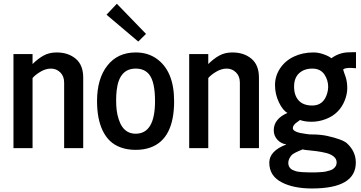

<svg xmlns="http://www.w3.org/2000/svg" viewBox="-20 -811 1977 1051"><path d="M435.5 -386.2V0H331.1V-358.9Q331.1 -394 309.8 -414.8Q288.6 -435.5 259.3 -435.5Q230 -435.5 201.2 -418.2Q172.4 -400.9 158.2 -383.8V0H53.7V-515.1H158.2V-460.4Q186.5 -488.8 217.5 -506.3Q248.5 -523.9 290 -523.9Q353.5 -523.9 394.5 -489.5Q435.5 -455.1 435.5 -386.2Z M563 -730.5 619.6 -790.5 779.3 -625.5 736.8 -583.5ZM618.7 -316.9Q615.7 -291 615.7 -261.2Q615.7 -231.4 618.7 -207.5Q621.6 -183.6 629.2 -159.7Q636.7 -135.7 648.4 -118.2Q674.8 -79.1 722.7 -79.1Q828.6 -79.1 828.6 -257.3Q828.6 -361.8 797.4 -402.3Q772 -435.5 722.7 -435.5Q632.3 -435.5 618.7 -316.9ZM511.2 -257.8Q511.2 -379.9 567.6 -451.9Q624 -523.9 722.7 -523.9Q788.1 -523.9 835.9 -490.7Q933.1 -422.9 933.1 -257.3Q933.1 -50.8 804.2 -3.9Q768.6 9.3 722.9 9.3Q677.2 9.3 641.1 -3.9Q605 -17.1 581.1 -40.5Q557.1 -64 541 -98.1Q511.2 -161.6 511.2 -257.8Z M1397.5 -386.2V0H1293V-358.9Q1293 -394 1271.7 -414.8Q1250.5 -435.5 1221.2 -435.5Q1191.9 -435.5 1163.1 -418.2Q1134.3 -400.9 1120.1 -383.8V0H1015.6V-515.1H1120.1V-460.4Q1148.4 -488.8 1179.4 -506.3Q1210.4 -523.9 1252 -523.9Q1315.4 -523.9 1356.4 -489.5Q1397.5 -455.1 1397.5 -386.2Z M1622.1 -154.3Q1617.7 -149.9 1606 -142.1Q1583 -126.5 1583 -109.4Q1583 -86.4 1656.7 -77.6Q1670.4 -75.7 1673.8 -75.4Q1677.2 -75.2 1691.4 -75Q1705.6 -74.7 1713.4 -74.5Q1721.2 -74.2 1738.5 -72.3Q1755.9 -70.3 1771.5 -66.9Q1855.5 -47.9 1878.9 -26.9Q1927.7 17.6 1927.7 79.1Q1927.7 220.7 1687.5 220.7Q1587.4 220.7 1522.9 187.5Q1454.1 152.3 1454.1 79.6Q1454.1 15.1 1547.9 -20.5Q1518.6 -24.4 1498.5 -46.1Q1478.5 -67.9 1478.5 -97.7Q1478.5 -160.2 1553.7 -192.9Q1528.3 -206.1 1506.8 -250.7Q1485.4 -295.4 1485.4 -345.2Q1485.4 -395 1513.4 -437Q1541.5 -479 1589.4 -501.5Q1637.2 -523.9 1696.3 -523.9Q1723.6 -523.9 1752.7 -513.4Q1781.7 -502.9 1793.9 -492.2Q1835.9 -522.5 1883.8 -524.4Q1890.6 -524.9 1906.2 -525.1Q1921.9 -525.4 1928.7 -525.4V-437.5H1926.8Q1879.4 -442.4 1863.3 -434.1Q1858.4 -431.6 1858.6 -429.2Q1858.9 -426.8 1864.3 -411.6Q1869.6 -396.5 1872.6 -388.2Q1880.9 -360.8 1880.9 -328.4Q1880.9 -295.9 1866.9 -260.7Q1853 -225.6 1827.4 -199.7Q1801.8 -173.8 1763.4 -159.2Q1725.1 -144.5 1686 -144.5Q1647 -144.5 1622.1 -154.3ZM1689.5 -233.4Q1752.4 -233.4 1771.5 -301.8Q1776.4 -318.8 1776.4 -336.2Q1776.4 -353.5 1771.5 -370.1Q1766.6 -386.7 1756.8 -401.9Q1734.9 -435.5 1689.9 -435.5Q1645 -435.5 1617.4 -410.2Q1589.8 -384.8 1589.8 -336.7Q1589.8 -288.6 1615 -261Q1640.1 -233.4 1689.5 -233.4ZM1634.3 131.3Q1653.8 132.8 1676 132.8Q1698.2 132.8 1708.3 132.6Q1718.3 132.3 1734.9 131.3Q1751.5 130.4 1762.2 128.2Q1772.9 126 1785.6 122.1Q1798.3 118.2 1805.2 112.3Q1822.8 98.6 1822.8 78.6Q1822.8 58.6 1806.2 45.4Q1789.6 32.2 1764.2 26.1Q1738.8 20 1713.4 16.6Q1688 13.2 1665.3 11.2Q1642.6 9.3 1636.7 6.8Q1585.4 27.3 1576.2 38.3Q1566.9 49.3 1562.5 59.6Q1558.1 69.8 1558.1 81.3Q1558.1 92.8 1562.5 100.8Q1566.9 108.9 1573.2 114Q1579.6 119.1 1590.6 123Q1601.6 127 1610.8 128.7Q1620.1 130.4 1634.3 131.3Z"/></svg>

Font: News Cycle
Style: Bold
Weight: 700
Version: Version 0.5.1